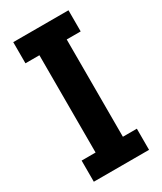

<svg xmlns="http://www.w3.org/2000/svg" viewBox="-179 -767 705 834"><g transform="rotate(-30 173.5 -350.0)"><path d="M35 0V-106H105V-594H35V-700H312V-594H242V-106H312V0Z"/></g></svg>

Font: Share
Style: Bold
Weight: 700
Designer: Ralph du Carrois
Version: Version 1.002